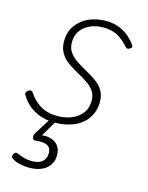

<svg xmlns="http://www.w3.org/2000/svg" viewBox="-117 -592 714 926"><g transform="rotate(15 239.5 -129.0)"><path d="M184 19Q137 19 102 4.5Q67 -10 45 -31.5Q23 -53 13 -72Q8 -79 10 -85Q12 -91 19 -96Q27 -101 32 -101Q37 -101 43 -94Q66 -58 101 -36.5Q136 -15 187 -15Q225 -15 257 -28Q289 -41 308.5 -66Q328 -91 328 -129Q328 -158 313.5 -178Q299 -198 276 -213Q253 -228 227 -242Q201 -256 177.5 -273Q154 -290 139.5 -314Q125 -338 125 -372Q125 -419 149 -452Q173 -485 211.5 -502Q250 -519 295 -519Q335 -519 365.5 -506Q396 -493 416.5 -474Q437 -455 447 -439Q451 -432 449.5 -428Q448 -424 440 -420Q435 -416 429 -416.5Q423 -417 418 -424Q390 -455 362 -470Q334 -485 291 -485Q238 -485 200.5 -456.5Q163 -428 163 -376Q163 -348 177.5 -327.5Q192 -307 215.5 -291.5Q239 -276 265.5 -261.5Q292 -247 315.5 -230.5Q339 -214 353.5 -191Q368 -168 368 -134Q368 -86 343.5 -51Q319 -16 277 1.5Q235 19 184 19ZM118 261Q101 261 76.5 256.5Q52 252 33 239Q25 234 26 228Q27 222 31 215Q36 208 41 207.5Q46 207 53 210Q68 217 86 222Q104 227 123 227Q158 227 176 212Q194 197 194 169Q194 143 176 132.5Q158 122 118 127Q111 128 107.5 126Q104 124 102 119Q100 112 100 107Q100 102 106 92L163 0H195L131 109L122 97Q158 89 183 96.5Q208 104 221.5 122Q235 140 235 169Q235 197 221 217.5Q207 238 181.5 249.5Q156 261 118 261Z"/></g></svg>

Font: Playwrite AU QLD Thin
Style: Regular
Weight: 250
Designer: Veronika Burian, José Scaglione
Foundry: TypeTogether
Version: Version 1.002